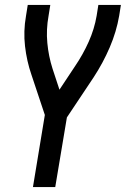

<svg xmlns="http://www.w3.org/2000/svg" viewBox="-20 -540 540 775"><path d="M113 215 161 -76 107 -238Q88 -293 81 -353.5Q74 -414 85 -476L92 -520H183L176 -476Q166 -421 171 -367Q176 -313 192 -263L220 -178L283 -273Q315 -320 338 -371.5Q361 -423 370 -476L377 -520H468L461 -476Q450 -412 423 -349Q396 -286 358 -228L250 -66L203 215Z"/></svg>

Font: Iosevka Curly Medium
Style: Italic
Weight: 500
Italic angle: -9°
Monospace: yes
Designer: Belleve Invis
Foundry: Belleve Invis
Version: Version 22.1.2; ttfautohint (v1.8.4)